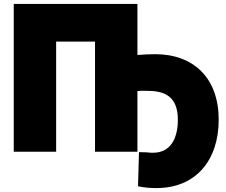

<svg xmlns="http://www.w3.org/2000/svg" viewBox="-20 -743 1149 978"><path d="M266 30V-531H464V30H680V-279C708 -282 706 -280 734 -280C823 -280 886 -248 886 -133C886 -37 848 35 760 35C748 35 737 35 729 33C726 33 691 32 688 32L683 206C721 213 742 215 777 215C977 215 1094 74 1094 -133C1094 -344 968 -467 770 -467C742 -467 708 -465 680 -463V-723H50V30Z"/></svg>

Font: Repo ExtraBlack
Style: Regular
Weight: 400
Designer: Stefan Peev
Foundry: Context Ltd
Version: Version 001.502